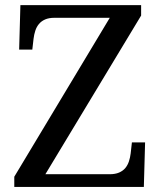

<svg xmlns="http://www.w3.org/2000/svg" viewBox="-20 -734 632 754"><path d="M534.2 -672.9 158.2 -49.8H410.2Q432.6 -49.8 447.8 -56.4Q462.9 -63 472.2 -74.2Q481.4 -85.4 486.3 -100.3Q491.2 -115.2 493.2 -131.8L498 -174.8H549.8L544.9 0H36.1V-40L411.1 -664.1H193.8Q171.9 -664.1 157 -657.5Q142.1 -650.9 132.8 -639.6Q123.5 -628.4 118.7 -613.5Q113.8 -598.6 111.8 -582L106.9 -539.1H55.2L60.1 -713.9H534.2Z"/></svg>

Font: Droid Serif
Style: Regular
Weight: 400
Version: Version 1.00 build 112